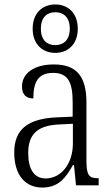

<svg xmlns="http://www.w3.org/2000/svg" viewBox="-20 -834 503 864"><path d="M229 -596C285 -596 330 -634 330 -705C330 -776 285 -814 229 -814C172 -814 127 -776 127 -705C127 -634 172 -596 229 -596ZM229 -631C193 -631 164 -652 164 -705C164 -758 193 -779 229 -779C264 -779 294 -758 294 -705C294 -652 264 -631 229 -631ZM170 10C245 10 277 -36 308 -91H313L322 0H424V-32H421C381 -32 369 -45 369 -110V-372C369 -495 321 -544 222 -544C132 -544 79 -503 79 -445C79 -409 97 -391 130 -391C130 -464 151 -506 219 -506C290 -506 307 -458 307 -372V-309L238 -306C107 -301 44 -253 44 -148C44 -41 98 10 170 10ZM185 -31C131 -31 107 -77 107 -145C107 -225 143 -270 248 -274L308 -277V-188C308 -101 258 -31 185 -31Z"/></svg>

Font: Noto Serif Devanagari Condensed Light
Style: Regular
Weight: 300
Width: 3
Designer: Universal Thirst, Indian Type Foundry and the Monotype Design Team
Foundry: Monotype Imaging Inc.
Version: Version 2.004